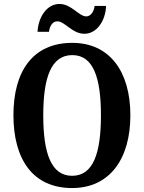

<svg xmlns="http://www.w3.org/2000/svg" viewBox="-20 -942 728 972"><path d="M407 -771C469 -771 514 -835 517 -912H459C456 -885 440 -859 417 -859C379 -859 342 -922 281 -922C218 -922 174 -857 170 -781H228C231 -808 245 -834 270 -834C309 -834 345 -771 407 -771ZM345 10C535 10 640 -137 640 -358C640 -580 535 -725 346 -725C145 -725 48 -580 48 -359C48 -137 145 10 345 10ZM345 -52C239 -52 199 -166 199 -358C199 -550 239 -663 346 -663C452 -663 491 -550 491 -358C491 -166 452 -52 345 -52Z"/></svg>

Font: Noto Serif Bengali Condensed
Style: Bold
Weight: 700
Width: 3
Designer: Juan Bruce, Universal Thirst, Indian Type Foundry and the Monotype Design Team.
Foundry: Monotype Imaging Inc.
Version: Version 2.003